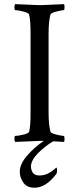

<svg xmlns="http://www.w3.org/2000/svg" viewBox="-20 -666 379 905"><path d="M168.9 -641.6Q184.6 -641.6 282.2 -646.5Q284.2 -640.6 284.2 -631.8Q284.2 -618.2 280.3 -618.2Q270.5 -618.2 245.1 -611.3Q219.7 -604.5 217.8 -597.7Q209 -563.5 209 -506.8V-135.7Q209 -79.1 217.8 -44.9Q219.7 -38.1 245.1 -31.7Q270.5 -25.4 280.3 -25.4Q284.2 -25.4 284.2 -10.7Q284.2 -2.9 282.2 2.9Q238.3 0 230.5 0Q191.4 23.4 158.7 56.6Q126 89.8 126 119.1Q126 134.8 134.8 147.9Q143.6 161.1 166 161.1Q187.5 161.1 206.1 151.9Q224.6 142.6 234.4 133.3Q244.1 124 245.1 124Q249 124 249 136.7Q249 149.4 245.1 154.3Q196.3 218.8 142.6 218.8Q106.4 218.8 89.8 194.3Q73.2 169.9 73.2 143.6Q73.2 107.4 107.4 67.9Q141.6 28.3 186.5 -2H168.9Q164.1 -2 51.8 2.9Q47.9 -1 47.9 -11.7Q47.9 -25.4 51.8 -25.4Q64.5 -25.4 89.4 -31.2Q114.3 -37.1 117.2 -44.9Q124 -71.3 124 -131.8V-510.7Q124 -571.3 117.2 -597.7Q114.3 -605.5 89.4 -611.8Q64.5 -618.2 51.8 -618.2Q47.9 -618.2 47.9 -630.9Q47.9 -642.6 51.8 -646.5Q164.1 -641.6 168.9 -641.6Z"/></svg>

Font: Crimson Text
Style: Regular
Weight: 400
Version: Version 0.13